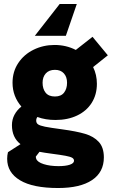

<svg xmlns="http://www.w3.org/2000/svg" viewBox="-20 -730 568 965"><path d="M16 68Q16 51 20 35L83 -5.5Q40 -39 40 -101Q40 -129 52.5 -152.8Q65 -176.5 87.5 -194.5Q66 -219 54.5 -249.2Q43 -279.5 43 -314Q43 -370 71.8 -413.2Q100.5 -456.5 149 -480.2Q197.5 -504 254 -504Q312.5 -504 361 -479L445 -545L522 -452L448 -393Q467 -354 467 -309Q467 -254.5 441 -213.2Q415 -172 367.8 -149.5Q320.5 -127 259 -127Q208.5 -127 168 -142Q162 -134.5 162 -124Q162 -111.5 171.2 -105Q180.5 -98.5 206.2 -93.2Q232 -88 292 -80Q365 -70 408 -57.2Q451 -44.5 476.5 -16.8Q502 11 502 61Q502 135.5 442.5 175.2Q383 215 272 215Q145.5 215 80.8 176.2Q16 137.5 16 68ZM162 68Q168 85 199.8 95Q231.5 105 274 105Q310 105 331 97.8Q352 90.5 352 78Q352 68.5 342.8 63Q333.5 57.5 309.5 53Q285.5 48.5 236 42Q204.5 38 178.5 33L160 57Q160 62 162 68ZM256 -245Q287 -245 302 -264.5Q317 -284 317 -314Q317 -343.5 301 -361.2Q285 -379 256 -379Q226.5 -379 210.2 -361Q194 -343 194 -314Q194 -283.5 209.2 -264.2Q224.5 -245 256 -245ZM280 -710H366L311 -550H155Z"/></svg>

Font: HK Grotesk Black
Style: Regular
Weight: 900
Designer: Alfredo Marco Pradil
Foundry: Hanken Design Co.
Version: Version 3.001